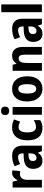

<svg xmlns="http://www.w3.org/2000/svg" viewBox="1369 -2173 814 3592"><g transform="rotate(-90 1776.0 -377.0)"><path d="M333 -558C275 -558 227 -510 202 -457H195L174 -548H63V0H208V-278C208 -369 257 -412 318 -412C341 -412 358 -409 371 -405L385 -551C369 -555 350 -558 333 -558Z M660 -557C582 -557 515 -540 462 -510L502 -407C550 -432 594 -446 633 -446C678 -446 702 -421 702 -362V-343L623 -340C486 -334 413 -277 413 -163C413 -62 465 10 558 10C635 10 675 -16 714 -74H717L743 0H847V-363C847 -491 780 -557 660 -557ZM658 -250 702 -253V-205C702 -140 665 -101 617 -101C581 -101 560 -123 560 -169C560 -220 588 -247 658 -250Z M1180 10C1238 10 1285 -5 1324 -32V-153C1284 -126 1239 -111 1193 -111C1130 -111 1095 -163 1095 -272C1095 -380 1131 -437 1192 -437C1227 -437 1261 -426 1296 -407L1338 -521C1296 -544 1246 -558 1187 -558C1035 -558 947 -452 947 -271C947 -78 1032 10 1180 10Z M1498 -764C1449 -764 1420 -742 1420 -688C1420 -635 1451 -613 1498 -613C1545 -613 1577 -635 1577 -688C1577 -741 1547 -764 1498 -764ZM1570 -548H1425V0H1570Z M2145 -275C2145 -457 2050 -558 1911 -558C1754 -558 1674 -447 1674 -275C1674 -109 1760 10 1908 10C2068 10 2145 -111 2145 -275ZM1822 -274C1822 -385 1848 -441 1910 -441C1972 -441 1997 -384 1997 -275C1997 -165 1972 -106 1910 -106C1848 -106 1822 -166 1822 -274Z M2528 -558C2463 -558 2414 -529 2385 -477H2378L2360 -548H2247V0H2393V-258C2393 -381 2413 -435 2482 -435C2531 -435 2549 -395 2549 -319V0H2694V-359C2694 -492 2632 -558 2528 -558Z M3035 -557C2957 -557 2890 -540 2837 -510L2877 -407C2925 -432 2969 -446 3008 -446C3053 -446 3077 -421 3077 -362V-343L2998 -340C2861 -334 2788 -277 2788 -163C2788 -62 2840 10 2933 10C3010 10 3050 -16 3089 -74H3092L3118 0H3222V-363C3222 -491 3155 -557 3035 -557ZM3033 -250 3077 -253V-205C3077 -140 3040 -101 2992 -101C2956 -101 2935 -123 2935 -169C2935 -220 2963 -247 3033 -250Z M3490 0V-760H3344V0Z"/></g></svg>

Font: Noto Sans Oriya Cond Bold
Style: Bold
Weight: 700
Width: 3
Designer: Amélie Bonet and Sol Matas
Foundry: Google LLC
Version: Version 2.006